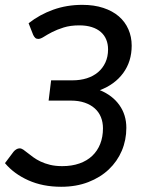

<svg xmlns="http://www.w3.org/2000/svg" viewBox="-27 -744 585 772"><path d="M502.5 -560.5Q502.5 -497 468.5 -450.5Q434.5 -404 374.5 -381.5Q425.5 -360.5 453.2 -321.2Q481 -282 481 -230Q481 -181 462.8 -138Q444.5 -95 410.5 -62.8Q376.5 -30.5 328 -11.8Q279.5 7 219 7Q145 7 87 -19Q29 -45 -7 -88L27.5 -134Q32 -139.5 38.5 -143.5Q45 -147.5 52 -147.5Q59 -147.5 66.8 -142.2Q74.5 -137 84.2 -129Q94 -121 106.8 -111.8Q119.5 -102.5 136.2 -94.5Q153 -86.5 174.5 -81.2Q196 -76 223.5 -76Q262 -76 292.5 -86.8Q323 -97.5 344 -117.5Q365 -137.5 376 -165.5Q387 -193.5 387 -228Q387 -252.5 378.8 -273Q370.5 -293.5 354 -308.2Q337.5 -323 313.5 -331.2Q289.5 -339.5 258 -339.5H168.5L178.5 -421H264.5Q295.5 -421 321.8 -429.2Q348 -437.5 367 -453.5Q386 -469.5 396.8 -492.8Q407.5 -516 407.5 -545.5Q407.5 -567 400.2 -584.8Q393 -602.5 378.5 -615.2Q364 -628 342.2 -635Q320.5 -642 292 -642Q256 -642 229 -633.5Q202 -625 182.2 -614.8Q162.5 -604.5 149.2 -596Q136 -587.5 127 -587.5Q119.5 -587.5 115 -591.5Q110.5 -595.5 106.5 -603.5L88 -650.5Q132.5 -685.5 187 -705Q241.5 -724.5 304 -724.5Q351.5 -724.5 388.5 -712.2Q425.5 -700 450.8 -678.2Q476 -656.5 489.2 -626.2Q502.5 -596 502.5 -560.5Z"/></svg>

Font: Lato Medium
Style: Italic
Weight: 500
Italic angle: -7°
Designer: Lukasz Dziedzic
Foundry: tyPoland Lukasz Dziedzic
Version: Version 2.006; 2014-01-15